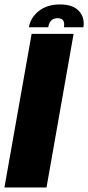

<svg xmlns="http://www.w3.org/2000/svg" viewBox="-30 -824 388 844"><path d="M-10.5 0 109 -675H293.5L174.5 0ZM234 -804.5Q290.5 -804.5 317 -775.5Q343.5 -746.5 336.5 -704H251Q258 -744 223.5 -744Q188.5 -744 182 -704H97Q104 -746.5 140.5 -775.5Q177 -804.5 234 -804.5Z"/></svg>

Font: Anybody ExtraBold
Style: Italic
Weight: 800
Italic angle: -10°
Designer: Tyler Finck
Foundry: Etcetera Type Company
Version: Version 1.010; ttfautohint (v1.8.3) -l 8 -r 50 -G 200 -x 14 